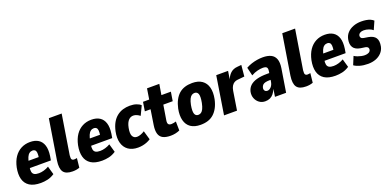

<svg xmlns="http://www.w3.org/2000/svg" viewBox="-4 -1528 4798 2363"><g transform="rotate(-20 2395.5 -347.0)"><path d="M249 11Q156 11 103 -23.5Q50 -58 33 -121Q16 -184 33 -270Q50 -349 86 -401.5Q122 -454 174.5 -481.5Q227 -509 292 -509Q358 -509 401 -481.5Q444 -454 461.5 -399.5Q479 -345 467 -262L458 -208H164L178 -298H345L329 -282Q336 -328 333.5 -353Q331 -378 318.5 -389Q306 -400 287 -400Q263 -400 244 -386Q225 -372 212 -342Q199 -312 190 -263L184 -225Q177 -185 182 -159.5Q187 -134 207.5 -122Q228 -110 267 -110Q298 -110 333 -120Q368 -130 398 -148L429 -39Q383 -9 337.5 1Q292 11 249 11Z M665 11Q577 11 545 -34.5Q513 -80 528 -181L612 -705H780L697 -188Q695 -166 696 -151.5Q697 -137 706 -129Q715 -121 731 -121Q742 -121 753 -123Q764 -125 769 -126L756 -4Q734 4 712 7.5Q690 11 665 11Z M1052 11Q959 11 906 -23.5Q853 -58 836 -121Q819 -184 836 -270Q853 -349 889 -401.5Q925 -454 977.5 -481.5Q1030 -509 1095 -509Q1161 -509 1204 -481.5Q1247 -454 1264.5 -399.5Q1282 -345 1270 -262L1261 -208H967L981 -298H1148L1132 -282Q1139 -328 1136.5 -353Q1134 -378 1121.5 -389Q1109 -400 1090 -400Q1066 -400 1047 -386Q1028 -372 1015 -342Q1002 -312 993 -263L987 -225Q980 -185 985 -159.5Q990 -134 1010.5 -122Q1031 -110 1070 -110Q1101 -110 1136 -120Q1171 -130 1201 -148L1232 -39Q1186 -9 1140.5 1Q1095 11 1052 11Z M1523 11Q1445 11 1395.5 -24.5Q1346 -60 1328.5 -123.5Q1311 -187 1328 -271Q1342 -336 1367.5 -381Q1393 -426 1429 -454.5Q1465 -483 1508 -496Q1551 -509 1599 -509Q1647 -509 1684 -496.5Q1721 -484 1741 -464L1684 -345Q1666 -360 1643.5 -370Q1621 -380 1598 -380Q1582 -380 1566.5 -374Q1551 -368 1537 -354Q1523 -340 1512 -316.5Q1501 -293 1494 -257Q1480 -183 1498 -150.5Q1516 -118 1555 -118Q1578 -118 1605.5 -128.5Q1633 -139 1655 -154L1689 -37Q1668 -23 1641.5 -12Q1615 -1 1584.5 5Q1554 11 1523 11Z M1950 11Q1887 11 1849 -8.5Q1811 -28 1798 -71Q1785 -114 1795 -181L1826 -380H1751L1770 -498H1851L1873 -637H2034L2011 -498H2135L2116 -380H1993L1961 -183Q1956 -149 1967.5 -135Q1979 -121 2006 -121Q2019 -121 2036.5 -124.5Q2054 -128 2067 -132L2069 -14Q2043 -2 2012.5 4.5Q1982 11 1950 11Z M2342 11Q2262 11 2213 -23Q2164 -57 2147.5 -121Q2131 -185 2148 -271Q2161 -332 2185 -377.5Q2209 -423 2242 -452Q2275 -481 2318.5 -495Q2362 -509 2415 -509Q2495 -509 2544 -474.5Q2593 -440 2609.5 -377Q2626 -314 2609 -227Q2596 -166 2572 -121Q2548 -76 2515 -46.5Q2482 -17 2439 -3Q2396 11 2342 11ZM2356 -114Q2377 -114 2393.5 -125.5Q2410 -137 2423 -163.5Q2436 -190 2446 -238Q2461 -318 2449 -351Q2437 -384 2402 -384Q2382 -384 2365 -373Q2348 -362 2334.5 -335Q2321 -308 2311 -260Q2297 -181 2309 -147.5Q2321 -114 2356 -114Z M2650 0 2729 -498H2884L2865 -378H2862Q2882 -436 2918 -469Q2954 -502 3009 -506L3062 -511L3048 -364L2956 -355Q2932 -353 2912.5 -341Q2893 -329 2879 -306Q2865 -283 2859 -246L2820 0Z M3188 11Q3144 11 3111 -13Q3078 -37 3062.5 -76.5Q3047 -116 3056 -162Q3067 -209 3099 -238.5Q3131 -268 3186 -283.5Q3241 -299 3320 -299H3370L3357 -215H3328Q3294 -215 3270.5 -209.5Q3247 -204 3234 -191Q3221 -178 3216 -156Q3211 -134 3222 -118Q3233 -102 3258 -102Q3273 -102 3288.5 -112Q3304 -122 3316.5 -141Q3329 -160 3334 -188L3355 -325Q3360 -360 3346.5 -373.5Q3333 -387 3296 -387Q3267 -387 3227 -377.5Q3187 -368 3145 -344L3119 -453Q3155 -473 3192 -485Q3229 -497 3266.5 -503Q3304 -509 3340 -509Q3405 -509 3447 -488.5Q3489 -468 3506 -423Q3523 -378 3512 -305L3463 0H3317L3332 -96H3331Q3317 -63 3297.5 -38.5Q3278 -14 3251 -1.5Q3224 11 3188 11Z M3722 11Q3634 11 3602 -34.5Q3570 -80 3585 -181L3669 -705H3837L3754 -188Q3752 -166 3753 -151.5Q3754 -137 3763 -129Q3772 -121 3788 -121Q3799 -121 3810 -123Q3821 -125 3826 -126L3813 -4Q3791 4 3769 7.5Q3747 11 3722 11Z M4109 11Q4016 11 3963 -23.5Q3910 -58 3893 -121Q3876 -184 3893 -270Q3910 -349 3946 -401.5Q3982 -454 4034.5 -481.5Q4087 -509 4152 -509Q4218 -509 4261 -481.5Q4304 -454 4321.5 -399.5Q4339 -345 4327 -262L4318 -208H4024L4038 -298H4205L4189 -282Q4196 -328 4193.5 -353Q4191 -378 4178.5 -389Q4166 -400 4147 -400Q4123 -400 4104 -386Q4085 -372 4072 -342Q4059 -312 4050 -263L4044 -225Q4037 -185 4042 -159.5Q4047 -134 4067.5 -122Q4088 -110 4127 -110Q4158 -110 4193 -120Q4228 -130 4258 -148L4289 -39Q4243 -9 4197.5 1Q4152 11 4109 11Z M4535 11Q4475 11 4428 -2.5Q4381 -16 4354 -36L4398 -143Q4418 -130 4441 -121.5Q4464 -113 4488 -108Q4512 -103 4533 -103Q4564 -103 4584.5 -114Q4605 -125 4610 -147Q4613 -166 4603.5 -177.5Q4594 -189 4573 -193L4511 -202Q4444 -213 4418.5 -253Q4393 -293 4406 -359Q4416 -407 4447 -440Q4478 -473 4525.5 -491Q4573 -509 4630 -509Q4665 -509 4695 -504Q4725 -499 4748.5 -488.5Q4772 -478 4788 -463L4740 -355Q4722 -372 4688 -384Q4654 -396 4622 -396Q4593 -396 4574 -384.5Q4555 -373 4551 -353Q4548 -336 4557.5 -323.5Q4567 -311 4591 -307L4648 -298Q4716 -286 4742 -247Q4768 -208 4754 -136Q4744 -90 4712.5 -56.5Q4681 -23 4635.5 -6Q4590 11 4535 11Z"/></g></svg>

Font: Nunito Sans 10pt Condensed Black
Style: Italic
Weight: 900
Width: 3
Italic angle: -9°
Designer: Vernon Adams
Foundry: Vernon Adams
Version: Version 3.101;gftools[0.9.27]